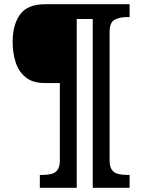

<svg xmlns="http://www.w3.org/2000/svg" viewBox="-20 -780 674 911"><path d="M169 111V50H182Q205 50 223.5 45.5Q242 41 253 26Q264 11 264 -20V-386H193Q135 -386 101.5 -413.5Q68 -441 54 -485.5Q40 -530 40 -582Q40 -662 75 -711Q110 -760 195 -760H595V-699H582Q548 -699 524 -686.5Q500 -674 500 -627V-20Q500 11 511 26Q522 41 541 45.5Q560 50 582 50H595V111H420V-690H344V111Z"/></svg>

Font: Noto Serif Ethiopic Black
Style: Regular
Weight: 900
Designer: Monotype Design Team
Foundry: Monotype Imaging Inc.
Version: Version 2.102; ttfautohint (v1.8.4.7-5d5b)